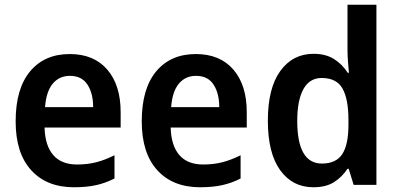

<svg xmlns="http://www.w3.org/2000/svg" viewBox="-20 -780 1678 810"><path d="M274 -552Q376 -552 432.5 -486.5Q489 -421 489 -307V-242H168Q170 -166 204.5 -126Q239 -86 305 -86Q349 -86 386 -95.5Q423 -105 463 -125V-27Q426 -8 386 1Q346 10 292 10Q177 10 111.5 -62Q46 -134 46 -268Q46 -406 107 -479Q168 -552 274 -552ZM275 -460Q230 -460 202.5 -427Q175 -394 170 -328H373Q373 -386 349 -423Q325 -460 275 -460Z M806 -552Q908 -552 964.5 -486.5Q1021 -421 1021 -307V-242H700Q702 -166 736.5 -126Q771 -86 837 -86Q881 -86 918 -95.5Q955 -105 995 -125V-27Q958 -8 918 1Q878 10 824 10Q709 10 643.5 -62Q578 -134 578 -268Q578 -406 639 -479Q700 -552 806 -552ZM807 -460Q762 -460 734.5 -427Q707 -394 702 -328H905Q905 -386 881 -423Q857 -460 807 -460Z M1302 10Q1214 10 1162 -62Q1110 -134 1110 -271Q1110 -408 1162.5 -480.5Q1215 -553 1303 -553Q1354 -553 1389 -531Q1424 -509 1447 -473H1452Q1450 -493 1448 -520Q1446 -547 1446 -567V-760H1568V0H1472L1451 -68H1446Q1423 -33 1389 -11.5Q1355 10 1302 10ZM1338 -90Q1398 -90 1424 -130Q1450 -170 1450 -253V-274Q1450 -362 1425 -406.5Q1400 -451 1337 -451Q1286 -451 1260 -404Q1234 -357 1234 -270Q1234 -90 1338 -90Z"/></svg>

Font: Noto Sans Khmer SemiCondensed SemiBold
Style: Regular
Weight: 600
Width: 4
Designer: Danh Hong and the Monotype Design Team
Foundry: Monotype Imaging Inc.
Version: Version 2.004; ttfautohint (v1.8.4.7-5d5b)